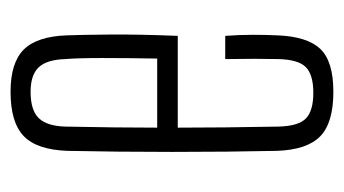

<svg xmlns="http://www.w3.org/2000/svg" viewBox="-164 -482 652 364"><g transform="rotate(90 162.0 -300.0)"><path d="M92 -401H48Q46 -428 46 -453Q46 -478 47 -499Q49 -556 72.5 -581Q96 -606 154 -606Q213 -606 238.5 -581Q264 -556 266 -499Q268 -406 268 -301Q268 -196 266 -102Q264 -44 238 -19Q212 6 154 6Q99 6 74 -19Q49 -44 47 -101Q46 -126 45.5 -181.5Q45 -237 48 -311H222Q222 -355 221.5 -400.5Q221 -446 220 -502Q219 -540 204.5 -554Q190 -568 156 -568Q122 -568 107.5 -554Q93 -540 92 -502Q91 -462 92 -401ZM154 -32Q189 -32 204 -47.5Q219 -63 220 -98Q221 -149 221.5 -190Q222 -231 222 -272H91Q90 -213 90 -167.5Q90 -122 92 -98Q93 -63 107.5 -47.5Q122 -32 154 -32Z"/></g></svg>

Font: Big Shoulders Display Light
Style: Regular
Weight: 300
Designer: Patric King
Foundry: XO Type Co
Version: Version 1.000; ttfautohint (v1.8.2)